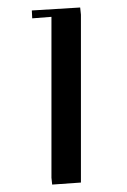

<svg xmlns="http://www.w3.org/2000/svg" viewBox="-20 -897 339 512"><path d="M64.9 -869.1 193.8 -877 195.8 -857.9V-410.2L119.1 -404.8L117.2 -422.9V-852.1L65.9 -848.1Z"/></svg>

Font: Dehuti
Style: Bold
Weight: 700
Version: Version 1.2